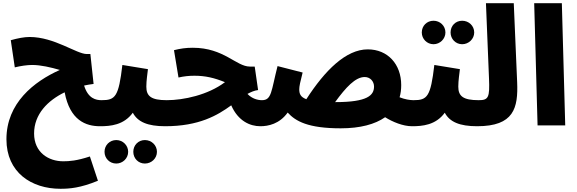

<svg xmlns="http://www.w3.org/2000/svg" viewBox="-20 -780 3589 1194"><path d="M356 394C412 394 480 389 589 344L539 193C457 220 411 223 373 223C283 223 192 169 192 50C192 -70 277 -155 382 -206C415 -31 514 5 602 5C654 5 687 -27 687 -78C687 -120 661 -157 612 -157C576 -157 528 -167 503 -248C523 -252 543 -256 562 -258L542 -444H520C456 -444 319 -550 164 -550C130 -550 90 -542 47 -530L72 -361C108 -370 149 -376 180 -376C234 -376 297 -361 352 -345C191 -273 20 -139 20 86C20 293 176 394 356 394Z M881 237C922 237 956 205 956 164C956 123 922 91 881 91C840 91 809 123 809 164C809 205 840 237 881 237ZM703 237C743 237 777 205 777 164C777 123 743 91 703 91C662 91 630 123 630 164C630 205 662 237 703 237Z M602 5C667 5 750 -2 806 -79C836 -22 898 5 1007 5C1059 5 1092 -27 1092 -78C1092 -120 1066 -157 1017 -157C920 -157 890 -182 890 -241C890 -279 897 -322 900 -350L741 -376C718 -178 697 -157 612 -157Z M1007 5C1218 5 1333 -63 1418 -125C1461 -27 1535 5 1599 5C1651 5 1684 -27 1684 -78C1684 -120 1658 -157 1609 -157C1583 -157 1547 -166 1519 -196C1541 -208 1562 -217 1585 -220L1564 -366H1534C1449 -366 1373 -483 1179 -483C1135 -483 1102 -478 1062 -468L1090 -298C1126 -306 1156 -309 1189 -309C1257 -309 1312 -296 1379 -269C1273 -189 1121 -157 1017 -157Z M2099 18C2220 18 2312 -7 2375 -51C2421 -22 2486 5 2542 5C2593 5 2627 -27 2627 -78C2627 -120 2601 -157 2551 -157C2530 -157 2497 -162 2465 -175C2472 -199 2475 -224 2475 -251C2475 -381 2391 -473 2267 -473C2132 -473 2001 -343 1885 -163C1848 -177 1841 -197 1841 -225C1841 -243 1847 -271 1862 -329L1706 -369C1666 -212 1670 -157 1609 -157L1599 5C1648 5 1718 -9 1769 -80C1818 -26 1896 18 2099 18ZM2248 -301C2283 -301 2306 -273 2306 -242C2306 -187 2265 -145 2067 -145H2064C2131 -237 2190 -301 2248 -301Z M2854 -505C2895 -505 2929 -538 2929 -578C2929 -620 2895 -651 2854 -651C2813 -651 2782 -620 2782 -578C2782 -538 2813 -505 2854 -505ZM2676 -505C2716 -505 2750 -538 2750 -578C2750 -620 2716 -651 2676 -651C2635 -651 2603 -620 2603 -578C2603 -538 2635 -505 2676 -505Z M2542 5C2607 5 2690 -2 2746 -79C2776 -22 2838 5 2947 5C2999 5 3032 -27 3032 -78C3032 -120 3006 -157 2957 -157C2860 -157 2830 -182 2830 -241C2830 -279 2837 -322 2840 -350L2681 -376C2658 -178 2637 -157 2552 -157Z M2947 5C3176 5 3203 -108 3196 -270L3175 -760H3002L3021 -292C3026 -174 3018 -157 2957 -157Z M3323 0H3495L3474 -760H3302Z"/></svg>

Font: Noto Sans Arabic ExtCond Blk
Style: Regular
Weight: 900
Width: 2
Designer: Monotype Design Team, Nadine Chahine, Nizar Qandah and Khaled Hosny
Foundry: Monotype Imaging Inc.
Version: Version 2.012